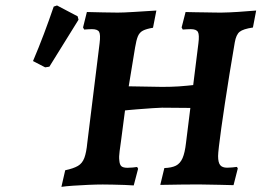

<svg xmlns="http://www.w3.org/2000/svg" viewBox="-20 -688 975 716"><path d="M209 8.8 223.2 -53.1Q254.1 -59.6 270.6 -69.3Q287 -78.9 294.5 -99Q302.1 -119.2 305.6 -156L351.4 -526.7Q355.4 -558.8 349.7 -569.1Q343.9 -579.3 322.8 -579.3Q317.8 -579.3 309.2 -578.8Q300.6 -578.3 294 -577.8L289.7 -585.7L304 -643.2Q329.9 -642.6 364 -641.8Q398.2 -641 419 -641Q438.7 -641 476.5 -643.3Q514.2 -645.6 563.1 -648.7L550.6 -584.5Q526.2 -580.5 513.3 -573.9Q500.5 -567.3 494.4 -553.2Q488.4 -539 483.7 -510.5L449.8 -303.8L431.7 -165.3Q429.1 -145.5 426.1 -124.4Q423.2 -103.4 424.9 -90.4Q426 -74.1 432.6 -68.2Q439.2 -62.3 455.4 -62.3Q464.6 -62.3 474.8 -63.3Q485.1 -64.3 491.3 -65.3Q492.2 -63.8 493.3 -61.9Q494.5 -60 495 -58.6L478.7 3.5Q467 2.5 445.2 1.7Q423.4 1 400.6 0.5Q377.8 0 363.3 0Q340.2 0 310 1.3Q279.8 2.6 252.6 4.5Q225.4 6.3 209 8.8ZM428.2 -274.3 445.5 -366.4Q480.5 -365.9 515.3 -365.2Q550.2 -364.5 584.7 -364Q618.8 -364 646.8 -365.8Q674.7 -367.7 716.3 -372.4L703 -285.4L584.2 -286.4Q575.5 -286.4 550.1 -284.7Q524.6 -282.9 492.1 -280.4Q459.6 -277.9 428.2 -274.3ZM850.9 2.5Q831.3 2 799.6 1.2Q767.9 0.5 731.9 0H692.8Q675.7 0 653.3 0.3Q630.9 0.5 610.1 1Q589.4 1.5 577.7 1.5L592.9 -61.3Q620.3 -62.3 636.2 -70.3Q652 -78.4 660.8 -98.4Q669.5 -118.5 673.6 -154.9L719.9 -526.7Q723.9 -557.8 718.2 -568.6Q712.5 -579.3 691.4 -579.3Q685.4 -579.3 676.8 -578.8Q668.2 -578.3 661.5 -577.8L657.3 -585.7L672.1 -643.2Q672.1 -643.2 683.1 -642.9Q694.1 -642.6 711.1 -642.3Q728.1 -642.1 747 -641.8Q765.8 -641.5 781.5 -641.2Q797.3 -641 805.3 -641Q833.7 -641.4 869.1 -643.7Q904.6 -646.1 935.3 -648.7L923.2 -585.4Q886.7 -580 873.6 -569.4Q860.5 -558.8 855.5 -529.8Q845.1 -470 835.9 -412.5Q826.7 -355.1 818.9 -303.8Q811.1 -252.6 805.4 -211.4Q799.7 -170.2 796.5 -142.8Q793.3 -115.5 793.3 -106.1Q793.3 -82.1 801.1 -72.3Q808.9 -62.6 827.1 -62.6Q835.8 -62.6 845.8 -63.6Q855.9 -64.6 863.4 -65.6Q864.3 -63.7 865.5 -62.3Q866.7 -60.9 866.6 -59ZM272.8 -614.4 164.1 -439.3 148.4 -436.9 103.1 -460.3Q124.5 -510.5 143.7 -561.4Q162.9 -612.3 180.3 -663.4L192.6 -667.6L269.6 -627.1Z"/></svg>

Font: Alegreya
Style: Italic
Weight: 400
Italic angle: -7°
Designer: Juan Pablo del Peral
Foundry: Huerta Tipografica
Version: Version 2.009